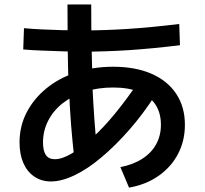

<svg xmlns="http://www.w3.org/2000/svg" viewBox="-20 -830 920 863"><path d="M521.1 -78.9Q578.9 -90 620 -116.7Q661.1 -143.3 682.2 -182.2Q703.3 -221.1 703.3 -268.9Q703.3 -323.3 678.3 -360.6Q653.3 -397.8 605 -417.2Q556.7 -436.7 488.9 -436.7Q420 -436.7 362.8 -418.3Q305.6 -400 262.8 -366.7Q220 -333.3 196.7 -287.8Q173.3 -242.2 173.3 -190Q173.3 -152.2 186.1 -133.3Q198.9 -114.4 226.7 -114.4Q258.9 -114.4 302.2 -140Q345.6 -165.6 395.6 -211.1Q445.6 -256.7 498.3 -321.1Q551.1 -385.6 603.3 -463.3L680 -405.6Q624.4 -318.9 561.7 -247.2Q498.9 -175.6 436.1 -122.8Q373.3 -70 315 -42.2Q256.7 -14.4 208.9 -14.4Q166.7 -14.4 134.4 -36.1Q102.2 -57.8 85 -97.2Q67.8 -136.7 67.8 -190Q67.8 -262.2 99.4 -323.9Q131.1 -385.6 187.8 -432.2Q244.4 -478.9 321.7 -504.4Q398.9 -530 488.9 -530Q587.8 -530 660 -498.9Q732.2 -467.8 771.7 -408.9Q811.1 -350 811.1 -268.9Q811.1 -197.8 780.6 -138.9Q750 -80 693.3 -40Q636.7 0 560 13.3ZM314.4 -114.4Q305.6 -192.2 299.4 -269.4Q293.3 -346.7 290 -435.6H288.9Q285.6 -513.3 284.4 -605Q283.3 -696.7 283.3 -810H390Q390 -705.6 391.7 -620Q393.3 -534.4 396.7 -461.1H394.4Q398.9 -368.9 404.4 -290.6Q410 -212.2 418.9 -132.2ZM84.4 -607.8 87.8 -703.3Q123.3 -700 168.3 -697.8Q213.3 -695.6 261.1 -694.4Q308.9 -693.3 353.3 -693.3Q451.1 -693.3 554.4 -700Q657.8 -706.7 785.6 -722.2L788.9 -626.7Q660 -611.1 556.1 -604.4Q452.2 -597.8 352.2 -597.8Q307.8 -597.8 259.4 -599.4Q211.1 -601.1 165.6 -602.8Q120 -604.4 84.4 -607.8Z"/></svg>

Font: Paperlogy 6 SemiBold
Style: Regular
Weight: 600
Designer: redesigned by Lee Juim, glyphs from Gmarket Sans & Montserrat
Foundry: PT&
Version: Version 1.001